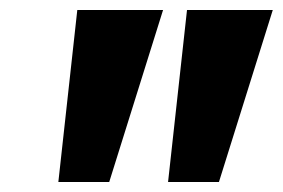

<svg xmlns="http://www.w3.org/2000/svg" viewBox="-20 -740 567 385"><path d="M97 -375 135 -720H307L199 -375ZM317 -375 355 -720H527L419 -375Z"/></svg>

Font: Radio Canada
Style: Italic
Weight: 400
Italic angle: -12°
Designer: Charles Daoud, Etienne Aubert Bonn, Alexandre Saumier Demers, Jacques Le Bailly
Foundry: Radio-Canada
Version: Version 2.104;gftools[0.9.28.dev5+ged2979d]